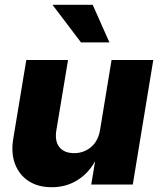

<svg xmlns="http://www.w3.org/2000/svg" viewBox="-20 -764 658 795"><path d="M394.5 -227.1 441.9 -515.6H614.7L529.8 0H357.9L373.5 -94.7H372.6Q346.2 -46.4 299.8 -17.6Q253.4 11.2 194.3 11.2Q137.7 11.2 98.6 -14.2Q59.6 -39.6 42.2 -85.2Q24.9 -130.9 35.2 -191.4L88.9 -515.6H261.7L213.4 -224.6Q206.1 -179.7 225.8 -154.8Q245.6 -129.9 287.1 -129.9Q326.7 -129.9 356.7 -154.8Q386.7 -179.7 394.5 -227.1ZM315.4 -588.4 197.3 -744.1H363.8L433.1 -588.4Z"/></svg>

Font: Inter Display Extra Bold
Style: Italic
Weight: 800
Italic angle: -9.39999°
Designer: Rasmus Andersson
Foundry: rsms
Version: Version 4.000;git-4fc901f